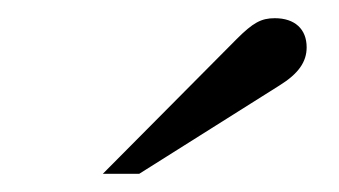

<svg xmlns="http://www.w3.org/2000/svg" viewBox="-20 -698 373 211"><path d="M93 -507H133L287 -604C308 -617 317 -630 317 -646C317 -666 304 -678 282 -678C267 -678 258 -673 240 -655Z"/></svg>

Font: XITS Math
Style: Regular
Weight: 400
Designer: MicroPress Inc., with final additions and corrections provided by Coen Hoffman, Elsevier (retired)
Version: Version 1.302